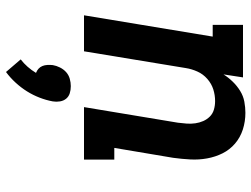

<svg xmlns="http://www.w3.org/2000/svg" viewBox="-119 -459 838 640"><g transform="rotate(90 300.0 -139.0)"><path d="M31 0 102 -429H63V-530H238L228 -465Q238 -481 252 -495.5Q266 -510 283 -520.5Q300 -531 319 -534.5Q338 -538 356 -538Q385 -538 411.5 -529.5Q438 -521 458.5 -503.5Q479 -486 491 -462Q503 -438 508 -410.5Q513 -383 511.5 -354.5Q510 -326 506 -297L473 -101H512V0H337L389 -313Q391 -328 392 -342.5Q393 -357 391 -371Q389 -385 383.5 -397.5Q378 -410 368.5 -419.5Q359 -429 345.5 -433Q332 -437 317 -437Q297 -437 278 -431Q259 -425 243 -411Q227 -397 218.5 -378Q210 -359 207 -340L151 0ZM220 260 178 211Q191 201 202.5 188Q214 175 223 160Q215 157 209 151.5Q203 146 200 138.5Q197 131 196.5 122Q196 113 197 104Q199 92 205 80Q211 68 220.5 59.5Q230 51 242.5 47.5Q255 44 267 44Q280 44 291 47.5Q302 51 309 59.5Q316 68 318 80Q320 92 318 104Q314 126 305.5 148Q297 170 284.5 190Q272 210 255.5 228Q239 246 220 260Z"/></g></svg>

Font: Iosevka Curly Slab Extended
Style: Bold Italic
Weight: 700
Width: 7
Italic angle: -9°
Monospace: yes
Designer: Belleve Invis
Foundry: Belleve Invis
Version: Version 11.0.0; ttfautohint (v1.8.3)